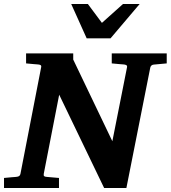

<svg xmlns="http://www.w3.org/2000/svg" viewBox="-34 -937 851 957"><path d="M797 -621V-671H523V-621C550 -618 580 -616 580 -616C592 -615 602 -613 599 -601L526 -233L331 -640V-671H96V-621C124 -618 153 -616 153 -616C166 -615 174 -613 171 -601L68 -71C65 -58 57 -56 43 -55C43 -55 14 -53 -14 -50V0H260V-50C231 -53 202 -55 202 -55C188 -56 182 -58 184 -70L261 -465L485 0H596L715 -600C717 -609 723 -614 732 -615ZM662 -917H579L474 -823L404 -917H321L398 -746H517Z"/></svg>

Font: Veleka
Style: Bold Italic
Weight: 700
Italic angle: -12°
Designer: Stefan Peev, Context Ltd, 2016; SIL International, 1997-2014.
Foundry: Stefan Peev, Context Ltd, 2016
Version: Version 5.000